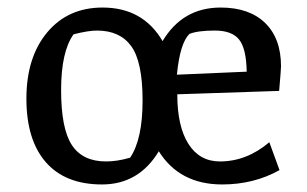

<svg xmlns="http://www.w3.org/2000/svg" viewBox="-20 -474 815 509"><path d="M252 -454Q359 -454 411 -365Q464 -454 565 -454Q641 -454 683 -413Q725 -372 725 -298Q725 -290 720 -233L450 -224Q450 -139 479.5 -92.5Q509 -46 563 -46Q634 -46 694 -97L721 -23Q653 15 569 15Q456 15 401 -73Q348 15 250.5 15Q153 15 101.5 -44Q50 -103 50 -212.5Q50 -322 105 -388Q160 -454 252 -454ZM261 -46Q291 -46 325 -56Q358 -105 358 -207.5Q358 -310 328 -351.5Q298 -393 237 -393Q214 -393 175 -383Q142 -337 142 -235Q142 -133 170.5 -89.5Q199 -46 261 -46ZM449 -276 634 -284Q633 -345 614 -369Q595 -393 549.5 -393Q504 -393 482 -384Q457 -359 449 -276Z"/></svg>

Font: Galdeano
Style: Regular
Weight: 400
Designer: Dario Manuel Muhafara
Foundry: Dario Manuel Muhafara
Version: Version 1.001